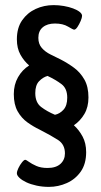

<svg xmlns="http://www.w3.org/2000/svg" viewBox="-20 -725 395 751"><path d="M171 6Q146 6 123 1Q100 -4 83 -12Q66 -20 56 -29.5Q46 -39 46 -47Q46 -55 52 -67.5Q58 -80 66 -90Q74 -100 79 -100Q82 -100 93 -92Q104 -84 122 -76Q140 -68 166 -68Q199 -68 216.5 -84Q234 -100 234 -125Q234 -160 207 -177.5Q180 -195 135 -218Q110 -230 87 -246.5Q64 -263 49 -289.5Q34 -316 34 -357Q34 -394 50.5 -423Q67 -452 94 -469Q74 -486 60 -511Q46 -536 46 -571Q46 -616 66.5 -645.5Q87 -675 119.5 -690Q152 -705 190 -705Q210 -705 230 -701.5Q250 -698 266 -692Q282 -686 291.5 -678.5Q301 -671 301 -663Q301 -656 295.5 -643Q290 -630 283 -619.5Q276 -609 270 -609Q266 -609 246 -621Q226 -633 195 -633Q165 -633 147.5 -618.5Q130 -604 130 -577Q130 -553 143.5 -537.5Q157 -522 177.5 -512Q198 -502 218 -492Q245 -478 269.5 -460Q294 -442 310 -414Q326 -386 326 -344Q326 -306 310 -279Q294 -252 269 -235Q289 -217 303 -191Q317 -165 317 -130Q317 -84 296 -54Q275 -24 241.5 -9Q208 6 171 6ZM195 -276Q214 -280 228.5 -296Q243 -312 243 -343Q243 -379 220.5 -396Q198 -413 166 -428Q148 -423 133 -407.5Q118 -392 118 -361Q118 -324 141 -306.5Q164 -289 195 -276Z"/></svg>

Font: Asap Condensed VF Beta
Style: Regular
Weight: 400
Designer: Pablo Cosgaya
Foundry: Omnibus-Type
Version: Version 1.008